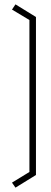

<svg xmlns="http://www.w3.org/2000/svg" viewBox="-20 -715 235 881"><path d="M51 146 35 123 115 74V-623L35 -671L51 -695L145 -637V88Z"/></svg>

Font: Turret Road ExtraLight
Style: Regular
Weight: 275
Designer: Noponies
Foundry: Noponies
Version: Version 1.001; ttfautohint (v1.8)